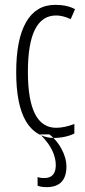

<svg xmlns="http://www.w3.org/2000/svg" viewBox="-20 -560 350 793"><path d="M210.4 122.1Q210.4 92.3 195.3 60.5Q181.2 31.2 149.4 -1.5Q173.3 9.3 200.7 9.8Q220.7 29.8 234.4 55.7Q254.4 93.3 254.4 127Q254.4 212.9 172.4 212.9Q149.9 212.9 135.3 207V170.9Q144 175.3 163.1 175.3Q210.4 175.3 210.4 122.1ZM207 9.8Q225.1 9.8 247.6 4.9Q272 -0.5 287.1 -8.8V-47.9Q246.1 -32.2 211.9 -32.2Q95.2 -32.2 95.2 -263.2Q95.2 -496.1 211.9 -496.1Q239.7 -496.1 272 -481L290 -522Q257.3 -540 208 -540Q128.9 -540 87.9 -468.8Q46.9 -397.5 46.9 -262.2Q46.9 -127.9 86.9 -59.6Q111.3 -18.6 149.4 -1.5L146 -4.9H184.1Q191.9 1 200.7 9.8Z"/></svg>

Font: Germano
Style: Regular
Weight: 300
Width: 3
Foundry: Ascender Corporation
Version: Version 1.10; ttfautohint (v1.5)